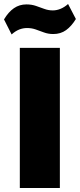

<svg xmlns="http://www.w3.org/2000/svg" viewBox="-37 -939 399 959"><path d="M262 -700V0H62V-700ZM-17 -842Q5 -879 32.5 -898Q60 -917 95 -917Q121 -917 142.5 -909.5Q164 -902 184.5 -894.5Q205 -887 227 -887Q246 -887 265.5 -895Q285 -903 303 -919L342 -844Q320 -808 293 -788.5Q266 -769 229 -769Q204 -769 182.5 -777Q161 -785 141 -792Q121 -799 98 -799Q78 -799 59 -791.5Q40 -784 21 -767Z"/></svg>

Font: Pathway Extreme 28pt ExtraBold
Style: Regular
Weight: 800
Designer: Eduardo Rodriguez Tunni
Foundry: Eduardo Rodriguez Tunni
Version: Version 1.001;gftools[0.9.26]